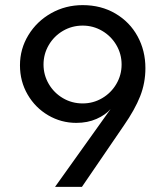

<svg xmlns="http://www.w3.org/2000/svg" viewBox="-20 -730 645 750"><path d="M548 -464Q548 -406 527.5 -354Q507 -302 464 -240L300 0H195L412 -304Q392 -281 357 -265.5Q322 -250 278 -250Q219 -250 168.5 -279.5Q118 -309 88 -360.5Q58 -412 58 -475Q58 -539 91 -593Q124 -647 180 -678.5Q236 -710 303 -710Q375 -710 431 -677Q487 -644 517.5 -588Q548 -532 548 -464ZM455 -478Q455 -519 434.5 -554Q414 -589 379 -609.5Q344 -630 303 -630Q261 -630 226 -609.5Q191 -589 170.5 -554Q150 -519 150 -478Q150 -437 170.5 -402Q191 -367 226 -346.5Q261 -326 303 -326Q344 -326 379 -346.5Q414 -367 434.5 -402Q455 -437 455 -478Z"/></svg>

Font: Goli
Style: Regular
Weight: 400
Designer: jaikishan Patel
Foundry: MagicType
Version: Version 1.000